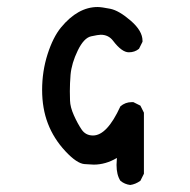

<svg xmlns="http://www.w3.org/2000/svg" viewBox="-20 -468 540 547"><path d="M351 59Q335 57 323 47Q312 30 312 2L313 -18Q281 1 247 1Q243 1 221 -0.5Q199 -2 166 -37.5Q133 -73 116.5 -116Q100 -159 100 -212Q100 -265 115.5 -313.5Q131 -362 154 -390Q202 -448 258 -448Q269 -448 294 -443Q319 -438 352.5 -409Q386 -380 386 -352V-349L376 -329Q364 -319 347 -319Q327 -319 302 -352Q289 -369 267 -369Q260 -369 239.5 -364.5Q219 -360 201.5 -324Q184 -288 181 -255Q179 -230 179 -208Q179 -200 179.5 -181.5Q180 -163 190.5 -139.5Q201 -116 212.5 -99Q224 -82 245 -82Q285 -82 323 -165Q337 -177 355 -177H360L380 -167L390 -147V27L380 47Q366 57 351 59Z"/></svg>

Font: Xiaolai Mono SC
Style: Regular
Weight: 400
Monospace: yes
Designer: LXGW / Nozomi Seto
Version: Version 3.113;September 30, 2024